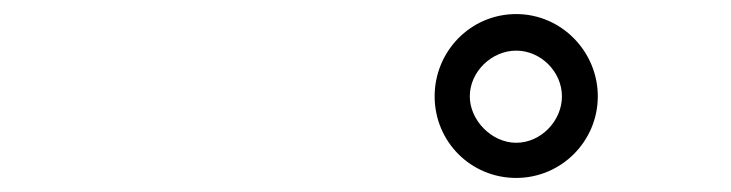

<svg xmlns="http://www.w3.org/2000/svg" viewBox="-20 -773 1040 273"><path d="M598 -636C598 -572 649 -520 714 -520C778 -520 830 -572 830 -636C830 -700 778 -753 714 -753C649 -753 598 -700 598 -636ZM648 -636C648 -671 679 -701 714 -701C749 -701 779 -671 779 -636C779 -601 749 -570 714 -570C679 -570 648 -602 648 -636Z"/></svg>

Font: Noto Sans T Chinese Medium
Style: Regular
Weight: 500
Designer: Ryoko NISHIZUKA (kana & ideographs); Paul D. Hunt (Latin, Greek & Cyrillic); Wenlong ZHANG (bopomofo); Sandoll Communica
Foundry: Adobe Systems Incorporated
Version: Version 1.000;PS 1;hotconv 1.0.78;makeotf.lib2.5.61930